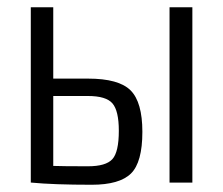

<svg xmlns="http://www.w3.org/2000/svg" viewBox="-20 -504 616 530"><path d="M127 -287H223Q308 -287 340.5 -254.5Q373 -222 373 -140Q373 -56 341.5 -25Q310 6 233 6Q128 6 66 0H65V-484H127ZM511 -484V0H448V-484ZM223 -45Q272 -45 290 -64.5Q308 -84 308 -143Q308 -198 290.5 -218.5Q273 -239 223 -239H127V-46Q153 -45 223 -45Z"/></svg>

Font: exo2condensed_l
Style: Regular
Weight: 300
Width: 3
Designer: Natanael Gama
Version: Version 1.001;PS 001.001;hotconv 1.0.70;makeotf.lib2.5.58329